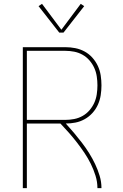

<svg xmlns="http://www.w3.org/2000/svg" viewBox="-20 -981 640 1001"><path d="M99 0V-735H321Q347 -735 372.5 -730Q398 -725 421 -712.5Q444 -700 461.5 -680.5Q479 -661 490 -637.5Q501 -614 505 -588Q509 -562 509 -536Q509 -510 505 -484.5Q501 -459 490.5 -435.5Q480 -412 462.5 -392.5Q445 -373 422 -360Q399 -347 373.5 -342Q348 -337 323 -337Q345 -313 366 -288Q387 -263 407 -237Q427 -211 444.5 -183Q462 -155 476 -125.5Q490 -96 499.5 -64.5Q509 -33 509 0H488Q488 -33 478 -65Q468 -97 453.5 -126.5Q439 -156 420.5 -183.5Q402 -211 382 -237Q362 -263 340 -288Q318 -313 295 -337H120V0ZM321 -356Q344 -356 367 -360.5Q390 -365 410.5 -376.5Q431 -388 446.5 -406Q462 -424 471.5 -445Q481 -466 484.5 -489.5Q488 -513 488 -536Q488 -559 484.5 -582.5Q481 -606 471.5 -627Q462 -648 446.5 -666Q431 -684 410.5 -695.5Q390 -707 367 -711.5Q344 -716 321 -716H120V-356ZM289 -811 181 -949 199 -961 300 -826 401 -961 419 -949 311 -811Z"/></svg>

Font: Zed Sans Thin Extended
Style: Regular
Weight: 100
Width: 7
Designer: Belleve Invis
Foundry: Belleve Invis
Version: Version 1.0.0; ttfautohint (v1.8.4)